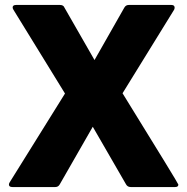

<svg xmlns="http://www.w3.org/2000/svg" viewBox="-20 -754 755 774"><path d="M686 0H507Q494 0 488 -11L354 -243L221 -11Q215 0 203 0H30Q16 0 16 -10Q16 -14 19 -19L242 -377L34 -715Q31 -720 31 -724Q31 -734 45 -734H222Q236 -734 240 -723L361 -512L481 -723Q487 -734 499 -734H671Q684 -734 684 -723Q684 -720 682 -715L474 -378Q699 -14 699 -10Q699 0 686 0Z"/></svg>

Font: YamahaIndonesia935. App XBold
Style: Regular
Weight: 800
Designer: Dalton Maag Ltd
Foundry: Dalton Maag Ltd
Version: Version 1.002; January 01, 2024; Regular/Italic